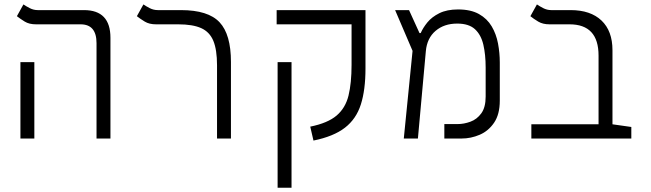

<svg xmlns="http://www.w3.org/2000/svg" viewBox="-20 -632 2970 876"><path d="M420.4 0V-435.1Q420.4 -521 347.7 -521H144.5Q113.3 -521 93 -533.4Q72.8 -545.9 57.1 -558.1L86.9 -611.8Q98.1 -604 115.5 -595Q132.8 -585.9 152.3 -585.9H363.3Q483.9 -585.9 483.9 -459.5V0ZM73.2 0V-348.6H136.7V0Z M1033.7 -349.6V0H970.2V-334Q970.2 -404.8 953.4 -445.6Q936.5 -486.3 897.9 -503.7Q859.4 -521 793 -521H691.9Q661.1 -521 640.6 -533.4Q620.1 -545.9 604.5 -558.1L634.3 -611.8Q645.5 -604 662.8 -595Q680.2 -585.9 700.2 -585.9H805.7Q929.7 -585.9 981.7 -530.5Q1033.7 -475.1 1033.7 -349.6Z M1584 -585.9H1647.5V-318.4Q1647.5 -222.2 1626.5 -155.8Q1605.5 -89.4 1553.7 -49.3Q1502 -9.3 1410.2 9.3L1395.5 -54.2Q1475.1 -70.3 1515.6 -104.7Q1556.2 -139.2 1570.1 -196Q1584 -252.9 1584 -335.9V-521H1242.2V-585.9ZM1310.1 224.6H1246.6V-348.6H1310.1Z M1822.3 0 1862.3 -399.9 1782.7 -585.9H1846.2L1894 -481H1899.4Q1909.7 -504.9 1929.9 -529.8Q1950.2 -554.7 1984.6 -571.8Q2019 -588.9 2069.8 -588.9Q2127.9 -588.9 2165.3 -567.9Q2202.6 -546.9 2223.4 -511.7Q2244.1 -476.6 2252.2 -433.6Q2260.3 -390.6 2260.3 -346.7V-172.9Q2260.3 -110.4 2234.4 -72.3Q2208.5 -34.2 2168.5 -17.1Q2128.4 0 2086.4 0H2007.3V-65.9H2067.4Q2096.7 -65.9 2126.2 -76.7Q2155.8 -87.4 2175.8 -114.7Q2195.8 -142.1 2195.8 -191.4V-324.2Q2195.8 -382.8 2185.3 -428Q2174.8 -473.1 2147 -498.8Q2119.1 -524.4 2065.9 -524.4Q2006.3 -524.4 1967.3 -491.2Q1928.2 -458 1922.9 -398.4L1886.7 0Z M2860.4 -52.7V0H2404.3V-64.9H2710.9V-378.4Q2710.9 -521 2578.6 -521H2487.3Q2456.5 -521 2435.8 -533.4Q2415 -545.9 2399.9 -558.1L2429.7 -611.8Q2440.9 -604 2458.3 -595Q2475.6 -585.9 2495.1 -585.9H2583.5Q2674.3 -585.9 2724.4 -538.3Q2774.4 -490.7 2774.4 -402.8V-64.9Z"/></svg>

Font: CaskaydiaMono NF Light
Style: Regular
Weight: 300
Designer: Aaron Bell
Foundry: Saja Typeworks
Version: Version 2111.001; ttfautohint (v1.8.4);Nerd Fonts 3.1.1